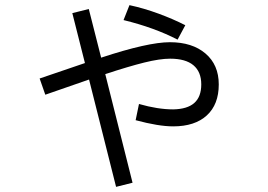

<svg xmlns="http://www.w3.org/2000/svg" viewBox="-20 -650 1040 746"><path d="M670 -496Q579 -543 460 -572L483 -630Q539 -618 596 -597Q653 -576 700 -552ZM830 -322Q830 -244 783.5 -201.5Q737 -159 653 -159Q596 -159 507 -183L520 -246Q593 -225 653 -225Q708 -226 735 -250Q762 -274 762 -322Q762 -371 731.5 -396.5Q701 -422 641 -422Q601 -422 540.5 -407Q480 -392 389 -362L495 60L431 76L326 -341L156 -282L134 -345L310 -405L261 -599L325 -615L373 -426Q555 -486 640 -486Q727 -486 778.5 -442Q830 -398 830 -322Z"/></svg>

Font: IBM Plex Sans JP
Style: Regular
Weight: 400
Designer: Mike Abbink; Paul van der Laan; Pieter van Rosmalen; Wujin Sim; Yejin Wi; Jinhee Kim; Boomi Park; Yona Kim; Kichan Ma
Foundry: Sandoll Inc.
Version: Version 1.001